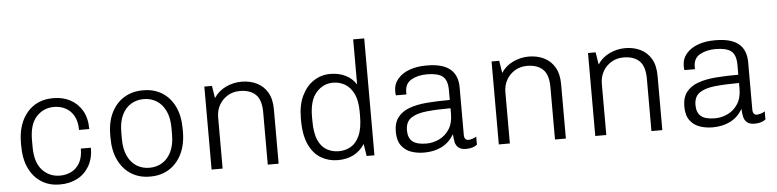

<svg xmlns="http://www.w3.org/2000/svg" viewBox="-45 -944 4765 1178"><g transform="rotate(-5 2338.0 -355.0)"><path d="M281 10Q218 10 169.5 -21Q121 -52 94 -109Q67 -166 67 -247V-265Q67 -325 83 -372.5Q99 -420 128.5 -453.5Q158 -487 197.5 -504Q237 -521 285 -521H290Q348 -521 393.5 -496.5Q439 -472 465.5 -426Q492 -380 492 -313H429Q429 -365 410 -399Q391 -433 359 -450Q327 -467 288 -467Q223 -467 179.5 -420Q136 -373 136 -277V-235Q136 -139 179.5 -91.5Q223 -44 289 -44Q328 -44 360 -60.5Q392 -77 411 -111Q430 -145 430 -198H492Q492 -132 464.5 -85Q437 -38 390.5 -14Q344 10 287 10Z M836 10Q773 10 723.5 -20.5Q674 -51 645.5 -109Q617 -167 617 -248V-263Q617 -346 646 -403.5Q675 -461 725 -491Q775 -521 838 -521H844Q908 -521 957.5 -490.5Q1007 -460 1035 -402.5Q1063 -345 1063 -263V-248Q1063 -167 1034 -109Q1005 -51 955.5 -20.5Q906 10 842 10ZM840 -44Q883 -44 918 -65Q953 -86 974 -129Q995 -172 995 -235V-276Q995 -340 974 -382.5Q953 -425 918 -446Q883 -467 840 -467Q797 -467 762 -446Q727 -425 706.5 -382.5Q686 -340 686 -276V-235Q686 -172 706.5 -129Q727 -86 762 -65Q797 -44 840 -44Z M1218 0V-511H1265L1277 -435Q1304 -477 1350.5 -499Q1397 -521 1447 -521Q1500 -521 1541.5 -500.5Q1583 -480 1607 -439Q1631 -398 1631 -334V0H1564V-323Q1564 -399 1529.5 -432Q1495 -465 1432 -465Q1390 -465 1357 -445Q1324 -425 1305 -391.5Q1286 -358 1286 -315V0Z M1996 10Q1940 10 1893.5 -16.5Q1847 -43 1819 -101.5Q1791 -160 1791 -254V-265Q1791 -347 1818.5 -404Q1846 -461 1892 -491Q1938 -521 1994 -521Q2048 -521 2089 -500Q2130 -479 2153 -442V-720H2221V0H2173L2161 -75Q2134 -33 2092.5 -11.5Q2051 10 1996 10ZM2006 -44Q2046 -44 2079.5 -63Q2113 -82 2133.5 -127Q2154 -172 2154 -249V-275Q2154 -342 2134 -384Q2114 -426 2080.5 -446Q2047 -466 2006 -466Q1945 -466 1902.5 -417.5Q1860 -369 1860 -270V-244Q1860 -168 1879.5 -124.5Q1899 -81 1932.5 -62.5Q1966 -44 2006 -44Z M2526 10Q2485 10 2448 -2.5Q2411 -15 2387.5 -46.5Q2364 -78 2364 -132Q2364 -187 2389.5 -220.5Q2415 -254 2461.5 -271Q2508 -288 2571.5 -293Q2635 -298 2711 -298V-358Q2711 -420 2681.5 -443.5Q2652 -467 2585 -467Q2529 -467 2489 -444.5Q2449 -422 2449 -370V-355H2384Q2383 -361 2382.5 -367Q2382 -373 2382 -380Q2382 -424 2409 -456Q2436 -488 2481.5 -504.5Q2527 -521 2584 -521H2591Q2685 -521 2731.5 -483Q2778 -445 2778 -369V-78Q2778 -60 2785 -52Q2792 -44 2803 -44Q2814 -44 2828.5 -48.5Q2843 -53 2853 -60V-10Q2840 0 2823 5Q2806 10 2785 10Q2755 10 2739 -3Q2723 -16 2718 -38Q2713 -60 2712 -87Q2682 -37 2635 -13.5Q2588 10 2526 10ZM2546 -44Q2586 -44 2624 -62Q2662 -80 2686.5 -117.5Q2711 -155 2711 -212V-247Q2626 -247 2563.5 -240.5Q2501 -234 2467 -210.5Q2433 -187 2433 -135Q2433 -88 2460 -66Q2487 -44 2546 -44Z M2987 0V-511H3034L3046 -435Q3073 -477 3119.5 -499Q3166 -521 3216 -521Q3269 -521 3310.5 -500.5Q3352 -480 3376 -439Q3400 -398 3400 -334V0H3333V-323Q3333 -399 3298.5 -432Q3264 -465 3201 -465Q3159 -465 3126 -445Q3093 -425 3074 -391.5Q3055 -358 3055 -315V0Z M3581 0V-511H3628L3640 -435Q3667 -477 3713.5 -499Q3760 -521 3810 -521Q3863 -521 3904.5 -500.5Q3946 -480 3970 -439Q3994 -398 3994 -334V0H3927V-323Q3927 -399 3892.5 -432Q3858 -465 3795 -465Q3753 -465 3720 -445Q3687 -425 3668 -391.5Q3649 -358 3649 -315V0Z M4303 10Q4262 10 4225 -2.5Q4188 -15 4164.5 -46.5Q4141 -78 4141 -132Q4141 -187 4166.5 -220.5Q4192 -254 4238.5 -271Q4285 -288 4348.5 -293Q4412 -298 4488 -298V-358Q4488 -420 4458.5 -443.5Q4429 -467 4362 -467Q4306 -467 4266 -444.5Q4226 -422 4226 -370V-355H4161Q4160 -361 4159.5 -367Q4159 -373 4159 -380Q4159 -424 4186 -456Q4213 -488 4258.5 -504.5Q4304 -521 4361 -521H4368Q4462 -521 4508.5 -483Q4555 -445 4555 -369V-78Q4555 -60 4562 -52Q4569 -44 4580 -44Q4591 -44 4605.5 -48.5Q4620 -53 4630 -60V-10Q4617 0 4600 5Q4583 10 4562 10Q4532 10 4516 -3Q4500 -16 4495 -38Q4490 -60 4489 -87Q4459 -37 4412 -13.5Q4365 10 4303 10ZM4323 -44Q4363 -44 4401 -62Q4439 -80 4463.5 -117.5Q4488 -155 4488 -212V-247Q4403 -247 4340.5 -240.5Q4278 -234 4244 -210.5Q4210 -187 4210 -135Q4210 -88 4237 -66Q4264 -44 4323 -44Z"/></g></svg>

Font: Chivo ExtraLight
Style: Regular
Weight: 250
Designer: Hector Gatti
Foundry: Omnibus-Type
Version: Version 2.002